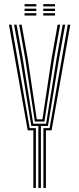

<svg xmlns="http://www.w3.org/2000/svg" viewBox="-20 -921 388 941"><path d="M168 0V-303.8H133.5L79 -634.8L49 -800H61.2L91.5 -634.8L142.8 -314.5H206L257.5 -634.8L287.2 -800H299.5L269.8 -634.8L215 -303.8H180.5V0ZM143.5 0V-282.2H115.8L24 -800H36.5L125.5 -293H155.8V0ZM192.8 0V-293H223L312 -800H324.5L232.8 -282.2H205V0ZM150.8 -325.2 103.5 -634.8 73.8 -800H86L115.8 -634.8L160.2 -336H188L233 -634.8L262.5 -800H275L245.2 -634.8L197.8 -325.2ZM192 -889.5V-900.8H249.8V-889.5ZM100.5 -889.5V-900.8H158V-889.5ZM100.5 -867.2V-878.5H158V-867.2ZM192 -867.2V-878.5H249.8V-867.2ZM100.5 -845V-856.2H158V-845ZM192 -845V-856.2H249.8V-845Z"/></svg>

Font: Big Shoulders Inline Text Light
Style: Regular
Weight: 300
Designer: Patric King
Foundry: XO Type Co
Version: Version 1.000